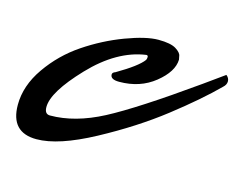

<svg xmlns="http://www.w3.org/2000/svg" viewBox="-62 -441 696 552"><g transform="rotate(15 286.0 -165.5)"><path d="M420 -309Q419 -273 375.5 -238Q332 -203 270 -203Q244 -203 244 -218Q244 -224 253 -227Q313 -262 329 -284Q331 -288 331 -293Q331 -298 326 -298Q241 -286 164 -205Q87 -124 87 -79Q87 -58 103 -58Q177 -58 259 -101Q341 -144 503 -259Q514 -267 536.5 -283Q559 -299 563 -302Q572 -295 572 -285Q572 -275 563 -267Q513 -217 433.5 -155Q354 -93 251 -37.5Q148 18 83 18Q6 18 6 -64Q6 -121 44 -175.5Q82 -230 137 -267Q192 -304 252 -326.5Q312 -349 348.5 -349Q385 -349 401 -339Q417 -329 418 -319Z"/></g></svg>

Font: Mr Dafoe
Style: Regular
Weight: 400
Designer: Alejandro Paul
Foundry: Alejandro Paul
Version: Version 1.000